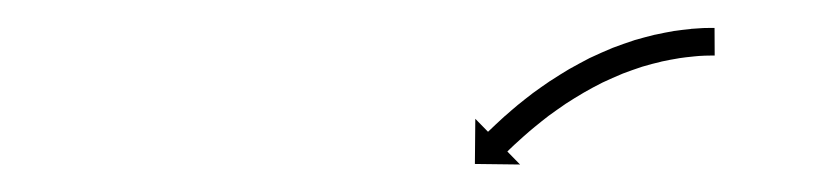

<svg xmlns="http://www.w3.org/2000/svg" viewBox="-20 -566 590 139"><path d="M495.4 -525.8C496.1 -525.8 496.7 -525.8 497.4 -525.8L497.3 -545.8C496.6 -545.8 496 -545.8 495.3 -545.8C495.3 -545.8 495.3 -545.8 495.2 -545.8C495.2 -545.8 495.2 -545.8 495.2 -545.8C493.3 -545.8 491.3 -545.7 489.4 -545.7C489.4 -545.7 489.3 -545.7 489.3 -545.7C489.3 -545.7 489.2 -545.7 489.2 -545.7C486.2 -545.5 483.2 -545.3 480.2 -545.1C480.2 -545.1 480.1 -545 480.1 -545C480 -545 480 -545 480 -545C476.1 -544.6 472.2 -544.2 468.3 -543.6C468.3 -543.6 468.3 -543.6 468.2 -543.6C468.1 -543.6 468.1 -543.6 468.1 -543.6C463.5 -542.8 459 -541.9 454.4 -540.9C454.4 -540.9 454.4 -540.9 454.3 -540.9C454.3 -540.9 454.2 -540.9 454.2 -540.9C449.2 -539.7 444.2 -538.3 439.2 -536.9C439.2 -536.9 439.2 -536.8 439.1 -536.8C439.1 -536.8 439 -536.8 439 -536.8C433.7 -535.1 428.5 -533.2 423.4 -531.3C423.4 -531.3 423.3 -531.2 423.3 -531.2C423.2 -531.2 423.2 -531.2 423.2 -531.2C417.9 -529 412.7 -526.7 407.6 -524.3C407.6 -524.3 407.5 -524.2 407.5 -524.2C407.4 -524.2 407.3 -524.2 407.3 -524.2C402.3 -521.6 397.3 -518.9 392.3 -516.1C392.3 -516.1 392.3 -516.1 392.2 -516.1C392.2 -516.1 392.1 -516 392.1 -516C387.4 -513.2 382.8 -510.3 378.2 -507.3C378.2 -507.3 378.1 -507.3 378.1 -507.3C378.1 -507.3 378 -507.2 378 -507.2C373.8 -504.3 369.6 -501.4 365.5 -498.4C365.5 -498.4 365.5 -498.3 365.4 -498.3C365.4 -498.3 365.4 -498.3 365.4 -498.3C361.7 -495.5 358.1 -492.6 354.6 -489.8C354.6 -489.8 354.6 -489.7 354.5 -489.7C354.5 -489.7 354.5 -489.7 354.5 -489.7C351.5 -487.2 348.6 -484.7 345.7 -482.1C345.7 -482.1 345.7 -482.1 345.6 -482.1C345.6 -482.1 345.6 -482.1 345.6 -482.1C343.4 -480.1 341.2 -478.1 339 -476C339 -476 339 -476 339 -476C339 -476 339 -476 339 -476C337.6 -474.7 336.2 -473.4 334.8 -472L334.8 -472L334.8 -472C334.3 -471.5 333.8 -471.1 333.3 -470.6L324.1 -480L323.8 -447.3L356.5 -446.9L347.3 -456.3C347.8 -456.8 348.3 -457.2 348.7 -457.7L348.7 -457.7L348.7 -457.7C350 -458.9 351.4 -460.2 352.7 -461.5C352.7 -461.5 352.7 -461.4 352.7 -461.4C352.7 -461.4 352.6 -461.4 352.6 -461.4C354.7 -463.4 356.8 -465.3 359 -467.2C359 -467.2 359 -467.2 358.9 -467.1C358.9 -467.1 358.9 -467.1 358.9 -467.1C361.7 -469.6 364.5 -472 367.3 -474.3C367.3 -474.3 367.3 -474.3 367.3 -474.3C367.2 -474.3 367.2 -474.2 367.2 -474.2C370.6 -477 374 -479.7 377.5 -482.4C377.5 -482.4 377.5 -482.3 377.4 -482.3C377.4 -482.3 377.4 -482.3 377.4 -482.3C381.3 -485.1 385.3 -488 389.3 -490.7C389.3 -490.7 389.3 -490.7 389.2 -490.7C389.2 -490.6 389.1 -490.6 389.1 -490.6C393.5 -493.4 397.9 -496.2 402.4 -498.8C402.4 -498.8 402.3 -498.8 402.3 -498.8C402.2 -498.8 402.2 -498.7 402.2 -498.7C406.8 -501.4 411.6 -503.9 416.3 -506.3C416.3 -506.3 416.3 -506.3 416.2 -506.2C416.2 -506.2 416.1 -506.2 416.1 -506.2C421 -508.5 425.8 -510.6 430.8 -512.7C430.8 -512.7 430.7 -512.7 430.7 -512.6C430.6 -512.6 430.5 -512.6 430.5 -512.6C435.4 -514.4 440.2 -516.2 445.2 -517.8C445.2 -517.8 445.1 -517.7 445 -517.7C445 -517.7 444.9 -517.7 444.9 -517.7C449.5 -519.1 454.2 -520.3 458.9 -521.4C458.9 -521.4 458.8 -521.4 458.8 -521.4C458.7 -521.4 458.7 -521.4 458.7 -521.4C462.9 -522.3 467.1 -523.1 471.4 -523.8C471.4 -523.8 471.3 -523.8 471.3 -523.8C471.2 -523.8 471.2 -523.8 471.2 -523.8C474.8 -524.3 478.4 -524.8 482 -525.1C482 -525.1 482 -525.1 481.9 -525.1C481.9 -525.1 481.8 -525.1 481.8 -525.1C484.6 -525.4 487.4 -525.6 490.2 -525.7C490.2 -525.7 490.2 -525.7 490.2 -525.7C490.1 -525.7 490.1 -525.7 490.1 -525.7C491.9 -525.8 493.7 -525.8 495.5 -525.8C495.5 -525.8 495.5 -525.8 495.5 -525.8C495.5 -525.8 495.4 -525.8 495.4 -525.8Z"/></svg>

Font: FRB American Cursive Just Arrows Extralight
Style: Italic
Weight: 200
Italic angle: -25°
Version: Version 2.0;Modular Font Editor K font №1